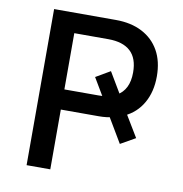

<svg xmlns="http://www.w3.org/2000/svg" viewBox="-79 -780 814 854"><g transform="rotate(10 327.5 -352.5)"><path d="M97 0V-705H376Q445 -705 495 -679Q545 -653 572 -605Q599 -557 599 -489Q599 -420 570 -369Q541 -318 487 -293L489 -314L556 -203L489 -165L416 -288L441 -278Q427 -274 410.5 -272Q394 -270 376 -270H204V0ZM204 -361H357Q366 -361 373.5 -361.5Q381 -362 388 -364L386 -343L329 -439L394 -477L454 -376L438 -379Q492 -409 492 -488Q492 -552 458 -583.5Q424 -615 358 -615H204Z"/></g></svg>

Font: Nunito Sans 7pt SemiCondensed SemiBold
Style: Regular
Weight: 600
Width: 4
Designer: Vernon Adams
Foundry: Vernon Adams
Version: Version 3.101;gftools[0.9.27]